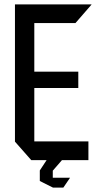

<svg xmlns="http://www.w3.org/2000/svg" viewBox="-20 -728 445 873"><path d="M122 0 48 -84V-708H396V-707L323 -623H136V-402H336V-328H136V-85H382V0H261V1L220 48V80H298V81L268 125H220V124H219L161 95V47L192 0Z"/></svg>

Font: Foldit Thin
Style: Regular
Weight: 400
Version: Version 1.003